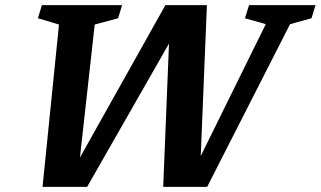

<svg xmlns="http://www.w3.org/2000/svg" viewBox="-20 -727 1248 747"><path d="M1014 -633 933 -656 949 -707H1207.5L1192 -656L1108.5 -633L786 0H615L637.5 -557.5L319 0H145.5L209.5 -631.5L127.5 -656L143 -707H455L439.5 -656L348.5 -631.5L291 -114L623.5 -707H785L761 -120Z"/></svg>

Font: Newsreader 6pt Medium
Style: Italic
Weight: 500
Italic angle: -17°
Designer: Hugues Gentile
Foundry: Production Type
Version: Version 1.003; ttfautohint (v1.8.3)